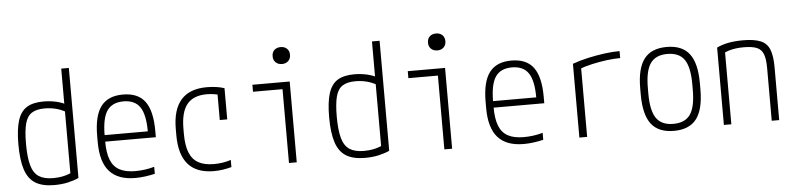

<svg xmlns="http://www.w3.org/2000/svg" viewBox="-45 -983 5090 1231"><g transform="rotate(-5 2500.0 -367.5)"><path d="M262 10Q187 10 141.5 -17.5Q96 -45 75.5 -106.5Q55 -168 55 -270Q55 -366 73 -423Q91 -480 131 -505Q171 -530 239 -530Q283 -530 323.5 -520.5Q364 -511 396 -491L379 -450Q348 -468 314 -476.5Q280 -485 242 -485Q190 -485 159.5 -465.5Q129 -446 116.5 -399Q104 -352 104 -270Q104 -182 118.5 -130.5Q133 -79 167 -57Q201 -35 259 -35Q295 -35 327.5 -42.5Q360 -50 386 -64L371 -34V-730H420V-22Q390 -8 350 1Q310 10 262 10Z M784 10Q672 10 617.5 -51.5Q563 -113 563 -240V-280Q563 -409 608.5 -469.5Q654 -530 750 -530Q847 -530 892 -469.5Q937 -409 937 -280V-239H587V-281H903L889 -265V-279Q889 -389 856 -437.5Q823 -486 750 -486Q677 -486 644 -437.5Q611 -389 611 -279V-241Q611 -167 629 -121.5Q647 -76 686 -55Q725 -34 787 -34Q817 -34 848 -38Q879 -42 910 -51V-6Q881 1 848 5.5Q815 10 784 10Z M1289 10Q1069 10 1069 -240V-280Q1069 -530 1290 -530Q1353 -530 1403 -514V-313H1355V-505L1376 -472Q1355 -478 1332 -481.5Q1309 -485 1286 -485Q1200 -485 1159 -435Q1118 -385 1118 -278V-242Q1118 -170 1136.5 -124Q1155 -78 1193.5 -56.5Q1232 -35 1293 -35Q1321 -35 1348.5 -39Q1376 -43 1403 -52V-6Q1377 1 1348.5 5.5Q1320 10 1289 10Z M1773 0V-475H1583V-520H1823V0ZM1784 -636Q1759 -636 1743.5 -651Q1728 -666 1728 -690Q1728 -716 1743.5 -730.5Q1759 -745 1784 -745Q1809 -745 1824.5 -730.5Q1840 -716 1840 -690Q1840 -666 1824.5 -651Q1809 -636 1784 -636Z M2262 10Q2187 10 2141.5 -17.5Q2096 -45 2075.5 -106.5Q2055 -168 2055 -270Q2055 -366 2073 -423Q2091 -480 2131 -505Q2171 -530 2239 -530Q2283 -530 2323.5 -520.5Q2364 -511 2396 -491L2379 -450Q2348 -468 2314 -476.5Q2280 -485 2242 -485Q2190 -485 2159.5 -465.5Q2129 -446 2116.5 -399Q2104 -352 2104 -270Q2104 -182 2118.5 -130.5Q2133 -79 2167 -57Q2201 -35 2259 -35Q2295 -35 2327.5 -42.5Q2360 -50 2386 -64L2371 -34V-730H2420V-22Q2390 -8 2350 1Q2310 10 2262 10Z M2773 0V-475H2583V-520H2823V0ZM2784 -636Q2759 -636 2743.5 -651Q2728 -666 2728 -690Q2728 -716 2743.5 -730.5Q2759 -745 2784 -745Q2809 -745 2824.5 -730.5Q2840 -716 2840 -690Q2840 -666 2824.5 -651Q2809 -636 2784 -636Z M3284 10Q3172 10 3117.5 -51.5Q3063 -113 3063 -240V-280Q3063 -409 3108.5 -469.5Q3154 -530 3250 -530Q3347 -530 3392 -469.5Q3437 -409 3437 -280V-239H3087V-281H3403L3389 -265V-279Q3389 -389 3356 -437.5Q3323 -486 3250 -486Q3177 -486 3144 -437.5Q3111 -389 3111 -279V-241Q3111 -167 3129 -121.5Q3147 -76 3186 -55Q3225 -34 3287 -34Q3317 -34 3348 -38Q3379 -42 3410 -51V-6Q3381 1 3348 5.5Q3315 10 3284 10Z M3642 -475Q3689 -492 3743 -504Q3797 -516 3850 -523Q3903 -530 3947 -530V-485Q3907 -485 3860.5 -479Q3814 -473 3766.5 -462.5Q3719 -452 3679 -437L3692 -462V0H3642Z M4250 10Q4151 10 4104.5 -50.5Q4058 -111 4058 -240V-280Q4058 -409 4104.5 -469.5Q4151 -530 4250 -530Q4349 -530 4395.5 -469.5Q4442 -409 4442 -280V-240Q4442 -111 4395.5 -50.5Q4349 10 4250 10ZM4250 -35Q4326 -35 4359.5 -83.5Q4393 -132 4393 -242V-278Q4393 -388 4359.5 -436.5Q4326 -485 4250 -485Q4175 -485 4141 -436.5Q4107 -388 4107 -278V-242Q4107 -132 4141 -83.5Q4175 -35 4250 -35Z M4572 -498Q4608 -515 4649 -522.5Q4690 -530 4742 -530Q4813 -530 4854 -513Q4895 -496 4911.5 -454.5Q4928 -413 4928 -340V0H4880V-338Q4880 -397 4868 -428.5Q4856 -460 4826.5 -472.5Q4797 -485 4742 -485Q4715 -485 4691.5 -482Q4668 -479 4646.5 -472.5Q4625 -466 4602 -454L4620 -486V0H4572Z"/></g></svg>

Font: M PLUS Code Latin Light
Style: Regular
Weight: 300
Designer: Coji Morishita
Foundry: UNDERFOREST DESIGN
Version: Version 1.002; ttfautohint (v1.8.3)